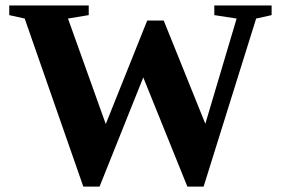

<svg xmlns="http://www.w3.org/2000/svg" viewBox="-20 -675 1040 710"><path d="M732.9 15.1H672.9L509.8 -388.7L348.1 15.1H288.1L71.3 -606.4L14.2 -619.1V-654.8H308.1V-619.1L231.4 -606.4L371.1 -216.3L524.4 -599.1H585.4L739.3 -217.3L855 -606.4L772.5 -619.1V-654.8H984.4V-619.1L927.2 -606.4Z"/></svg>

Font: Liberation Serif
Style: Bold
Weight: 700
Designer: Steve Matteson
Foundry: Ascender Corporation
Version: Version 2.1.5